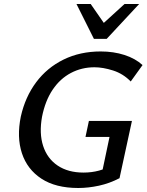

<svg xmlns="http://www.w3.org/2000/svg" viewBox="-20 -927 732 959"><path d="M371 12Q258 12 187 -34.5Q116 -81 89.5 -161.5Q63 -242 84 -345Q106 -443 160.5 -516Q215 -589 297.5 -629.5Q380 -670 483 -670Q547 -670 601.5 -652.5Q656 -635 692 -602L633 -520Q595 -559 544.5 -575Q494 -591 452 -591Q388 -591 334 -562.5Q280 -534 243 -479Q206 -424 190 -344Q175 -261 195.5 -198Q216 -135 268 -100Q320 -65 397 -65Q438 -65 475 -75Q512 -85 548 -107L484 -39L527 -243H407L424 -323H639L577 -37Q527 -11 474 0.5Q421 12 371 12ZM449 -733 478 -794 602 -907H675L513 -733ZM449 -733 362 -907H433L510 -796L513 -733Z"/></svg>

Font: Ysabeau Infant SemiBold
Style: Italic
Weight: 600
Italic angle: -12°
Designer: Christian Thalmann (Catharsis Fonts)
Version: Version 2.002; featfreeze: ss01,ss02,lnum